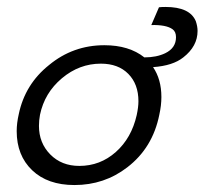

<svg xmlns="http://www.w3.org/2000/svg" viewBox="-20 -524 588 552"><path d="M543 -463Q548 -448 548 -435Q548 -391 507 -359Q477 -335 420 -331Q444 -296 444 -245Q444 -221 438 -194Q419 -99 346 -43Q280 8 194 8Q117 8 72.5 -34.5Q28 -77 28 -147Q28 -170 34 -196Q52 -282 121 -337Q190 -394 280 -394Q351 -394 395 -359Q430 -359 455 -371Q486 -386 486 -417Q486 -433 476 -440Q458 -453 415 -452L437 -503Q442 -504 456 -504Q526 -504 543 -463ZM373 -193Q378 -216 378 -233Q378 -282 349 -311.5Q320 -341 270 -341Q208 -341 158 -299Q108 -257 95 -194Q92 -178 92 -162Q92 -113 124.5 -80Q157 -47 208 -47Q268 -47 313 -87Q358 -127 373 -193Z"/></svg>

Font: GFS Neohellenic Rg
Style: Italic
Weight: 400
Italic angle: -12°
Designer: Takis Katsoulidis and George D. Matthiopoulos
Foundry: Takis Katsoulidis and George D. Matthiopoulos
Version: Version 1.0